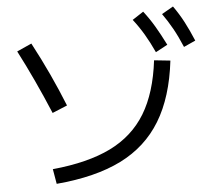

<svg xmlns="http://www.w3.org/2000/svg" viewBox="-53 -840 970 877"><g transform="rotate(-5 432.0 -401.5)"><path d="M664.1 -544.9 738.3 -537.1Q718.8 -371.1 652.8 -262.7Q586.9 -154.3 469.2 -95.7Q351.6 -37.1 171.9 -21.5L160.2 -89.8Q322.3 -105.5 426.8 -156.7Q531.2 -208 588.9 -302.7Q646.5 -397.5 664.1 -544.9ZM44.9 -639.6 112.3 -669.9Q152.3 -594.7 186.5 -521Q220.7 -447.3 250 -374L181.6 -345.7Q114.3 -505.9 44.9 -639.6ZM583 -737.3 633.8 -770.5Q661.1 -735.4 683.6 -697.3Q706.1 -659.2 730.5 -610.4L675.8 -581.1Q654.3 -627.9 632.3 -665Q610.4 -702.1 583 -737.3ZM718.8 -752 771.5 -782.2Q797.9 -745.1 818.4 -706.1Q838.9 -667 859.4 -618.2L805.7 -593.8Q785.2 -642.6 764.2 -680.2Q743.2 -717.8 718.8 -752Z"/></g></svg>

Font: Pretendard GOV Variable
Style: Regular
Weight: 400
Designer: Base glyphs from Inter by Rasmus Andersson; Hangul glyphs from Noto Sans CJK(Source Han Sans) by Jang Soo-young and Kang
Foundry: Kil Hyung-jin
Version: Version 1.307;Glyphs 3.2 (3192)